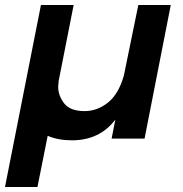

<svg xmlns="http://www.w3.org/2000/svg" viewBox="-45 -555 733 769"><path d="M105 194H-25L119 -535H250L190 -231L188 -208Q188 -172 212 -141Q236 -110 294 -110Q344.5 -110 387.2 -144Q430 -178 451 -252L509 -535H639L534 0H402L417 -76Q354 7 243 7Q188 7 146 -11Z"/></svg>

Font: Argentum Sans Medium
Style: Italic
Weight: 500
Italic angle: -11°
Designer: Julieta Ulanovsky (font), Cristiano Sobral (main changes and remaster)
Foundry: Julieta Ulanovsky (font), Cristiano Sobral (main changes and remaster)
Version: Version 2.007;June 15, 2022;FontCreator 14.0.0.2814 64-bit; 